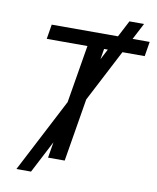

<svg xmlns="http://www.w3.org/2000/svg" viewBox="-97 -895 866 1061"><g transform="rotate(10 336.0 -364.0)"><path d="M68.9 92.3H150.9L244.7 -88.4L230.1 0H323.5L382.1 -353.3L533.7 -645.2H658.7L672.2 -727.3H576.3L624.3 -819.6H542.3L494.3 -727.3H122.5L109 -645.2H337.4L283.4 -321ZM420.8 -585.6 430.8 -645.2H451.7Z"/></g></svg>

Font: Margiela Sans Text
Style: Italic
Weight: 400
Italic angle: -9.39999°
Designer: Stefan Endress, Andreas Faust
Version: Version 1.100;FEAKit 1.0